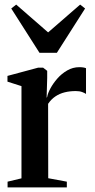

<svg xmlns="http://www.w3.org/2000/svg" viewBox="-20 -816 413 836"><path d="M13 0V-25L73.5 -39.5V-441L12.5 -460.5V-485.5L146.5 -521.5H167.5L185.5 -507.5V-477L183 -390L185.5 -394.5Q188 -409.5 199.5 -431Q211 -452.5 229.5 -473.8Q248 -495 272.5 -509.2Q297 -523.5 325.5 -523.5Q336.5 -523.5 343.2 -522.2Q350 -521 354.5 -519V-407Q349 -411 337.8 -415.2Q326.5 -419.5 310 -419.5Q284 -419.5 261.8 -414Q239.5 -408.5 221.2 -396.2Q203 -384 189.5 -364L190 -40L271 -25V0ZM152 -586 29 -779 50.5 -796 189.5 -675 329 -796 350.5 -779 227.5 -586Z"/></svg>

Font: Merriweather 120pt SemiBold
Style: Regular
Weight: 600
Version: Version 2.100